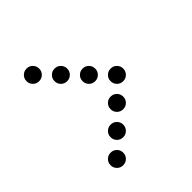

<svg xmlns="http://www.w3.org/2000/svg" viewBox="-184 -834 969 969"><g transform="rotate(-45 300.0 -350.0)"><path d="M149 -695Q131 -695 118 -682Q105 -669 105 -651V-649Q105 -631 118 -618Q131 -605 149 -605H151Q169 -605 182 -618Q195 -631 195 -649V-651Q195 -669 182 -682Q169 -695 151 -695ZM249 -595Q231 -595 218 -582Q205 -569 205 -551V-549Q205 -531 218 -518Q231 -505 249 -505H251Q269 -505 282 -518Q295 -531 295 -549V-551Q295 -569 282 -582Q269 -595 251 -595ZM349 -495Q331 -495 318 -482Q305 -469 305 -451V-449Q305 -431 318 -418Q331 -405 349 -405H351Q369 -405 382 -418Q395 -431 395 -449V-451Q395 -469 382 -482Q369 -495 351 -495ZM449 -395Q431 -395 418 -382Q405 -369 405 -351V-349Q405 -331 418 -318Q431 -305 449 -305H451Q469 -305 482 -318Q495 -331 495 -349V-351Q495 -369 482 -382Q469 -395 451 -395ZM349 -295Q331 -295 318 -282Q305 -269 305 -251V-249Q305 -231 318 -218Q331 -205 349 -205H351Q369 -205 382 -218Q395 -231 395 -249V-251Q395 -269 382 -282Q369 -295 351 -295ZM249 -195Q231 -195 218 -182Q205 -169 205 -151V-149Q205 -131 218 -118Q231 -105 249 -105H251Q269 -105 282 -118Q295 -131 295 -149V-151Q295 -169 282 -182Q269 -195 251 -195ZM149 -95Q131 -95 118 -82Q105 -69 105 -51V-49Q105 -31 118 -18Q131 -5 149 -5H151Q169 -5 182 -18Q195 -31 195 -49V-51Q195 -69 182 -82Q169 -95 151 -95Z"/></g></svg>

Font: Doto Rounded Black
Style: Regular
Weight: 900
Monospace: yes
Version: Version 1.000